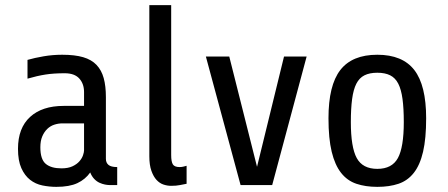

<svg xmlns="http://www.w3.org/2000/svg" viewBox="-20 -720 1743 747"><path d="M406 0Q399 0 388.5 -2Q378 -4 367 -9Q356 -14 346.5 -24Q337 -34 331 -49Q312 -22 281 -7.5Q250 7 199 7Q172 7 145 1.5Q118 -4 97 -20.5Q76 -37 63 -66Q50 -95 50 -141Q50 -222 97 -265Q144 -308 228 -308H307V-362Q307 -394 288.5 -414.5Q270 -435 232 -435Q189 -435 157 -430Q125 -425 87 -414V-487Q115 -495 150 -501Q185 -507 222 -507Q271 -507 303.5 -497.5Q336 -488 355.5 -467.5Q375 -447 383.5 -416Q392 -385 392 -342V-102Q392 -87 402 -78.5Q412 -70 436 -70V0ZM219 -65Q245 -65 262 -73Q279 -81 289 -92.5Q299 -104 303 -116Q307 -128 307 -135V-240H223Q207 -240 191.5 -235Q176 -230 164 -218.5Q152 -207 144.5 -189.5Q137 -172 137 -147Q137 -100 158 -82.5Q179 -65 219 -65Z M706 -5Q695 -3 680.5 0Q666 3 646 3Q631 3 616 -2Q601 -7 589 -20Q577 -33 569 -55.5Q561 -78 561 -112V-700H646V-117Q646 -91 652.5 -80.5Q659 -70 679 -70Q687 -70 694.5 -72Q702 -74 706 -75Z M1039 0H916L781 -500H872L980 -71L1085 -500H1173Z M1638 -260Q1638 -181 1626 -129.5Q1614 -78 1590 -47.5Q1566 -17 1530.5 -5Q1495 7 1448 7Q1402 7 1366.5 -5Q1331 -17 1307 -47.5Q1283 -78 1270.5 -129.5Q1258 -181 1258 -260Q1258 -388 1304 -447.5Q1350 -507 1448 -507Q1546 -507 1592 -447.5Q1638 -388 1638 -260ZM1551 -245Q1551 -298 1546 -335Q1541 -372 1529.5 -394.5Q1518 -417 1498 -427Q1478 -437 1448 -437Q1418 -437 1398 -427Q1378 -417 1366.5 -394.5Q1355 -372 1350 -335Q1345 -298 1345 -245Q1345 -147 1368 -105Q1391 -63 1448 -63Q1505 -63 1528 -105Q1551 -147 1551 -245Z"/></svg>

Font: Share
Style: Regular
Weight: 400
Designer: Ralph du Carrois
Version: Version 1.001